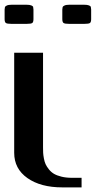

<svg xmlns="http://www.w3.org/2000/svg" viewBox="-20 -812 457 832"><path d="M375 -771V-729Q375 -716.8 370.1 -712.6Q365.2 -708.5 343.8 -708.5H281.2Q260.3 -708.5 255.1 -712.6Q250 -716.8 250 -729V-771Q250.5 -778.3 251.5 -781.5Q252.4 -784.7 259.5 -788.1Q266.6 -791.5 281.2 -791.5H343.8Q358.4 -791.5 365.5 -788.6Q372.6 -785.6 373.5 -782.5Q374.5 -779.3 375 -771ZM125 -771V-729Q125 -716.8 120.1 -712.6Q115.2 -708.5 93.8 -708.5H31.2Q10.3 -708.5 5.1 -712.6Q0 -716.8 0 -729V-771Q0.5 -778.3 1.5 -781.5Q2.4 -784.7 9.5 -788.1Q16.6 -791.5 31.2 -791.5H93.8Q108.4 -791.5 115.5 -788.6Q122.6 -785.6 123.5 -782.5Q124.5 -779.3 125 -771ZM166.5 -583.5V-172.9Q166.5 -159.7 167 -149.9Q167.5 -140.1 170.2 -125.5Q172.9 -110.8 177.7 -100.3Q182.6 -89.8 191.9 -78.1Q201.2 -66.4 213.9 -58.8Q226.6 -51.3 246.6 -46.4Q266.6 -41.5 291.5 -41.5H333.5V0H250Q156.2 0 98.9 -40.3Q41.5 -80.6 41.5 -149.9V-583.5Z"/></svg>

Font: Gputeks
Style: Bold
Weight: 600
Width: 8
Version: Version 0.9